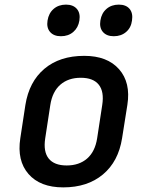

<svg xmlns="http://www.w3.org/2000/svg" viewBox="-20 -802 640 832"><path d="M254 10Q154 10 103.5 -48Q53 -106 68 -203L90 -347Q106 -448 172.5 -504Q239 -560 345 -560Q445 -560 496 -502Q547 -444 532 -348L509 -203Q493 -102 426 -46Q359 10 254 10ZM269 -85Q323 -85 357.5 -115Q392 -145 401 -203L423 -347Q432 -405 408 -435Q384 -465 330 -465Q276 -465 241.5 -435Q207 -405 198 -347L176 -203Q167 -145 191 -115Q215 -85 269 -85ZM473 -645Q442 -645 426 -663.5Q410 -682 415 -713Q420 -745 441.5 -763.5Q463 -782 495 -782Q526 -782 541.5 -763.5Q557 -745 552 -713Q548 -682 526.5 -663.5Q505 -645 473 -645ZM244 -645Q213 -645 197 -663.5Q181 -682 186 -713Q191 -745 212.5 -763.5Q234 -782 266 -782Q297 -782 313 -763.5Q329 -745 324 -713Q319 -682 297.5 -663.5Q276 -645 244 -645Z"/></svg>

Font: JetBrains Mono NL SemiBold
Style: Italic
Weight: 600
Italic angle: -9°
Monospace: yes
Designer: Philipp Nurullin, Konstantin Bulenkov
Foundry: JetBrains
Version: Version 2.305; ttfautohint (v1.8.4.7-5d5b)